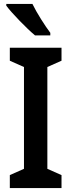

<svg xmlns="http://www.w3.org/2000/svg" viewBox="-20 -957 363 977"><path d="M145 -937H12V-928C40 -890 117 -811 158 -777H236V-790C210 -824 166 -893 145 -937ZM293 0V-66L221 -98V-616L293 -648V-714H30V-648L102 -616V-98L30 -66V0Z"/></svg>

Font: Noto Sans Gujarati UI Condensed SemiBold
Style: Regular
Weight: 600
Width: 3
Designer: Jelle Bosma - Monotype Design Team, Universal Thirst
Foundry: Monotype Imaging Inc.
Version: Version 2.106